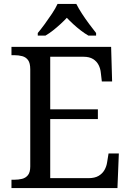

<svg xmlns="http://www.w3.org/2000/svg" viewBox="-20 -951 663 971"><path d="M38 0V-42H51Q73 -42 91.5 -46.5Q110 -51 121.5 -65.5Q133 -80 133 -109V-600Q133 -632 122 -647Q111 -662 92.5 -667Q74 -672 51 -672H38V-714H542L547 -539H495L490 -582Q488 -604 478.5 -622.5Q469 -641 450.5 -652.5Q432 -664 402 -664H234V-398H475V-349H234V-50H427Q459 -50 478.5 -61.5Q498 -73 508.5 -91.5Q519 -110 522 -132L529 -175H581L574 0ZM171 -784Q187 -803 206 -829Q225 -855 243 -882Q261 -909 271 -931H366Q377 -909 394.5 -882Q412 -855 431.5 -829Q451 -803 466 -784V-771H427Q408 -782 388.5 -797Q369 -812 351 -828.5Q333 -845 318 -861Q303 -845 285 -828.5Q267 -812 248 -797Q229 -782 210 -771H171Z"/></svg>

Font: Noto Serif Hebrew
Style: Regular
Weight: 400
Designer: Monotype Design Team
Foundry: Monotype Imaging Inc.
Version: Version 2.003